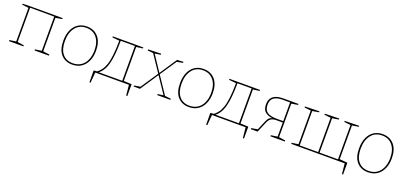

<svg xmlns="http://www.w3.org/2000/svg" viewBox="20 -1444 5287 2506"><g transform="rotate(20 2663.5 -191.5)"><path d="M45 0V-15L142 -29L135 -21V-502L141 -495L45 -506V-520L147 -522H600V-508L502 -492L510 -499V-21L503 -29L600 -15V0H400V-15L497 -29L490 -21V-512L499 -503L147 -504L155 -512V-21L148 -29L245 -15V0Z M938 -528Q1038 -528 1097 -460Q1156 -392 1156 -270Q1156 -188 1128 -126Q1100 -64 1048 -29Q996 6 922 6Q824 6 766.5 -59.5Q709 -125 709 -249Q709 -334 736.5 -396.5Q764 -459 815.5 -493.5Q867 -528 938 -528ZM936 -509Q839 -509 784.5 -438.5Q730 -368 730 -251Q730 -136 781.5 -74.5Q833 -13 924 -13Q991 -13 1038 -45Q1085 -77 1110 -134.5Q1135 -192 1135 -267Q1135 -380 1081.5 -444.5Q1028 -509 936 -509Z M1215 145 1214 -19 1270 -23 1246 -11Q1284 -37 1311.5 -72Q1339 -107 1357.5 -161Q1376 -215 1385.5 -298.5Q1395 -382 1396 -504L1402 -497L1296 -508V-522H1721V-508L1623 -495L1631 -502V-15L1624 -24L1741 -19V145H1725L1710 -9L1716 0H1235L1244 -9L1231 145ZM1273 -11 1277 -19H1620L1611 -13V-510L1617 -503H1406L1414 -511Q1414 -355 1398 -255Q1382 -155 1351 -98Q1320 -41 1273 -11Z M1776 0V-14L1867 -29L1857 -21L2024 -271L2029 -278L2190 -520L2277 -525V-510L2189 -494L2199 -502L2039 -263L2035 -257L1864 0ZM2104 0V-15L2188 -26L2185 -21L2027 -257L1861 -504L1871 -497L1788 -505V-520L1968 -525V-510L1879 -497L1883 -504L2038 -272L2206 -21L2196 -26L2287 -15V0Z M2559 -528Q2659 -528 2718 -460Q2777 -392 2777 -270Q2777 -188 2749 -126Q2721 -64 2669 -29Q2617 6 2543 6Q2445 6 2387.5 -59.5Q2330 -125 2330 -249Q2330 -334 2357.5 -396.5Q2385 -459 2436.5 -493.5Q2488 -528 2559 -528ZM2557 -509Q2460 -509 2405.5 -438.5Q2351 -368 2351 -251Q2351 -136 2402.5 -74.5Q2454 -13 2545 -13Q2612 -13 2659 -45Q2706 -77 2731 -134.5Q2756 -192 2756 -267Q2756 -380 2702.5 -444.5Q2649 -509 2557 -509Z M2836 145 2835 -19 2891 -23 2867 -11Q2905 -37 2932.5 -72Q2960 -107 2978.5 -161Q2997 -215 3006.5 -298.5Q3016 -382 3017 -504L3023 -497L2917 -508V-522H3342V-508L3244 -495L3252 -502V-15L3245 -24L3362 -19V145H3346L3331 -9L3337 0H2856L2865 -9L2852 145ZM2894 -11 2898 -19H3241L3232 -13V-510L3238 -503H3027L3035 -511Q3035 -355 3019 -255Q3003 -155 2972 -98Q2941 -41 2894 -11Z M3403 0V-14L3498 -31L3488 -24L3545 -159Q3560 -195 3580 -212Q3600 -229 3630 -233V-229Q3562 -234 3520.5 -266Q3479 -298 3479 -373Q3479 -428 3503 -460.5Q3527 -493 3568 -507.5Q3609 -522 3659 -522H3876V-508L3778 -492L3786 -499V-21L3779 -29L3876 -15V0H3676V-15L3773 -29L3766 -21V-230L3772 -224H3678Q3635 -224 3607 -208Q3579 -192 3560 -147L3498 0ZM3766 -237V-512L3775 -503H3656Q3588 -503 3544 -474.5Q3500 -446 3500 -375Q3500 -302 3543.5 -272.5Q3587 -243 3679 -243H3772Z M4722 145 4707 -9 4718 0H3966V-15L4063 -29L4056 -21V-502L4062 -495L3966 -506V-520L4166 -525V-511L4068 -495L4076 -502V-13L4068 -19H4337L4332 -13V-502L4338 -495L4242 -506V-520L4442 -525V-511L4344 -495L4352 -502V-13L4345 -19H4617L4608 -13V-502L4614 -495L4518 -506V-520L4718 -525V-511L4620 -495L4628 -502V-21L4621 -29L4738 -19V145Z M5046 -528Q5146 -528 5205 -460Q5264 -392 5264 -270Q5264 -188 5236 -126Q5208 -64 5156 -29Q5104 6 5030 6Q4932 6 4874.5 -59.5Q4817 -125 4817 -249Q4817 -334 4844.5 -396.5Q4872 -459 4923.5 -493.5Q4975 -528 5046 -528ZM5044 -509Q4947 -509 4892.5 -438.5Q4838 -368 4838 -251Q4838 -136 4889.5 -74.5Q4941 -13 5032 -13Q5099 -13 5146 -45Q5193 -77 5218 -134.5Q5243 -192 5243 -267Q5243 -380 5189.5 -444.5Q5136 -509 5044 -509Z"/></g></svg>

Font: Bitter Thin
Style: Regular
Weight: 100
Designer: Sol Matas, and Bitter project Authors
Foundry: Sol Matas
Version: Version 2.002